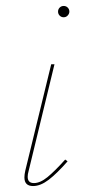

<svg xmlns="http://www.w3.org/2000/svg" viewBox="-20 -622 286 645"><path d="M175 -583Q175 -591 180.5 -596.5Q186 -602 194 -602Q202 -602 207.5 -596.5Q213 -591 213 -583Q213 -576 207.5 -570Q202 -564 194 -564Q186 -564 180.5 -569.5Q175 -575 175 -583ZM62 -26Q62 -36 65 -49L152 -406H163L76 -47Q73 -37 73 -28Q73 -7 94 -7Q115 -7 139.5 -27Q164 -47 199 -86L207 -80Q171 -39 143.5 -18Q116 3 91 3Q62 3 62 -26Z"/></svg>

Font: Ysabeau Infant Hairline
Style: Italic
Weight: 100
Italic angle: -12°
Designer: Christian Thalmann (Catharsis Fonts)
Version: Version 0.003